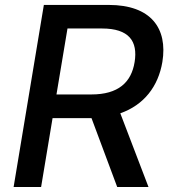

<svg xmlns="http://www.w3.org/2000/svg" viewBox="-20 -747 687 767"><path d="M34.4 0H144.2L190 -275.2H338.8H345.5L448.2 0H573.2L460.6 -294.4C555.4 -327.8 612.2 -402 628.6 -499.3C650.6 -633.9 583.1 -727.3 414.4 -727.3H155.2ZM205.6 -369.7 249.6 -633.2H387.4C495.4 -633.2 531.2 -582.4 517.8 -499.3C504.6 -417.6 452.4 -369.7 345.2 -369.7Z"/></svg>

Font: Magic Ui Pro Medium
Style: Italic
Weight: 500
Italic angle: -9.39999°
Designer: Stefan Endress, Andreas Faust
Version: Version 1.000;FEAKit 1.0